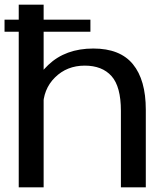

<svg xmlns="http://www.w3.org/2000/svg" viewBox="-22 -805 678 825"><path d="M-2.5 -668.5H366.5V-720.5H-2.5ZM58.5 0H165.5V-785H58.5ZM497.5 0H604.5V-333.5Q604.5 -461.5 549.2 -529Q494 -596.5 379 -596.5Q259.5 -596.5 185.5 -526Q111.5 -455.5 111.5 -379.5L163 -343Q163 -421.5 214.2 -472.2Q265.5 -523 342 -523Q417 -523 457.2 -478Q497.5 -433 497.5 -328.5Z"/></svg>

Font: Anybody SemiExpanded
Style: Regular
Weight: 400
Width: 6
Designer: Tyler Finck
Foundry: Etcetera Type Company
Version: Version 1.113;gftools[0.9.25]